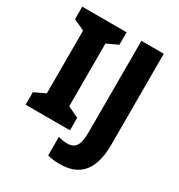

<svg xmlns="http://www.w3.org/2000/svg" viewBox="-213 -905 1127 1211"><g transform="rotate(30 350.5 -299.5)"><path d="M353 -51V-142L273 -180V-637L353 -674V-765H30V-674L110 -637V-180L30 -142V-51ZM402 166C536 166 624 96 624 -103V-765H461V-98C461 1 433 30 378 30C353 30 332 25 313 20V155C336 161 365 166 402 166Z"/></g></svg>

Font: Noto Sans Tamil UI SemiCondensed ExtraBold
Style: Regular
Weight: 800
Width: 4
Designer: Jelle Bosma - Monotype Design Team
Foundry: Monotype Imaging Inc.
Version: Version 2.004